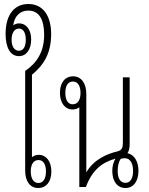

<svg xmlns="http://www.w3.org/2000/svg" viewBox="-20 -936 745 961"><path d="M122 -916C53 -916 8 -864 8 -766C8 -697 32 -655 75 -655C113 -655 136 -690 136 -738C136 -788 111 -819 76 -819C65 -819 54 -815 46 -809C53 -857 81 -883 122 -883C174 -883 201 -841 201 -762C201 -677 165 -621 106 -581V-82C106 -28 131 5 171 5C212 5 237 -27 237 -78C237 -129 211 -161 174 -161C161 -161 149 -157 140 -149V-562C196 -608 236 -666 236 -765C236 -859 194 -916 122 -916ZM75 -682C50 -682 38 -706 38 -737C38 -768 50 -793 75 -793C99 -793 109 -768 109 -737C109 -706 99 -682 75 -682ZM173 -135C196 -135 210 -114 210 -78C210 -41 196 -20 172 -20C149 -20 134 -41 134 -78C134 -115 149 -135 173 -135Z M608 5C647 5 673 -27 673 -81C673 -125 654 -162 618 -169C626 -180 629 -197 629 -215V-549H595V-223C595 -197 591 -184 567 -178C520 -167 450 -140 412 -73V-466C412 -520 386 -554 346 -554C305 -554 280 -522 280 -471C280 -420 306 -388 343 -388C356 -388 368 -392 377 -399V0H410C441 -85 492 -124 558 -142C547 -125 542 -102 542 -81C542 -27 568 5 608 5ZM344 -414C321 -414 307 -434 307 -471C307 -508 321 -528 345 -528C368 -528 383 -508 383 -471C383 -434 368 -414 344 -414ZM608 -21C582 -21 569 -43 569 -81C569 -104 574 -126 584 -141C590 -143 597 -144 605 -144C633 -144 646 -116 646 -81C646 -42 632 -21 608 -21Z"/></svg>

Font: Noto Sans Thai Looped ExtraCondensed ExtraLight
Style: Regular
Weight: 200
Width: 2
Designer: Sasikarn Vongin, Ben Mitchell
Foundry: The Fontpad Ltd
Version: Version 1.001